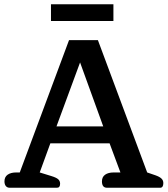

<svg xmlns="http://www.w3.org/2000/svg" viewBox="-20 -884 790 904"><path d="M220 -864H514V-785H220ZM1 -30Q1 -51 16 -61.5Q31 -72 56 -72H73L305 -695H441L673 -72L711 -59Q731 -52 740 -43.5Q749 -35 749 -22Q749 0 734 0H484Q460 0 460 -30Q460 -51 475 -61.5Q490 -72 515 -72H547L496 -209H217L167 -72L222 -55Q245 -48 254 -40Q263 -32 263 -19Q263 0 248 0H26Q14 0 7.5 -8Q1 -16 1 -30ZM466 -289 357 -590 246 -289Z"/></svg>

Font: MaitreeSemiBold
Style: Regular
Weight: 600
Designer: CadsonDemak Team
Foundry: CadsonDemak
Version: Version 1.000